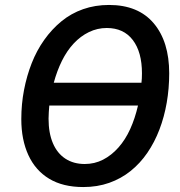

<svg xmlns="http://www.w3.org/2000/svg" viewBox="-20 -745 728 775"><path d="M316 10Q234 10 178.5 -23.5Q123 -57 94.5 -119Q66 -181 66 -264Q66 -325 77 -382Q88 -439 108 -490Q128 -541 158.5 -584Q189 -627 228 -659Q267 -691 315.5 -708Q364 -725 420 -725Q538 -725 600.5 -651Q663 -577 663 -449Q663 -388 653 -330.5Q643 -273 623.5 -222Q604 -171 575 -128.5Q546 -86 507.5 -55Q469 -24 421 -7Q373 10 316 10ZM322 -83Q362 -83 396 -100.5Q430 -118 458 -149.5Q486 -181 505.5 -224Q525 -267 537 -319H179Q178 -307 177 -293Q176 -279 176 -266Q176 -208 193.5 -167Q211 -126 244 -104.5Q277 -83 322 -83ZM551 -411Q552 -419 552.5 -428.5Q553 -438 553 -449Q553 -535 516 -583.5Q479 -632 411 -632Q373 -632 339 -615.5Q305 -599 277.5 -569.5Q250 -540 230 -499.5Q210 -459 197 -411Z"/></svg>

Font: Noto Sans Display Medium
Style: Italic
Weight: 500
Italic angle: -12°
Designer: Monotype Design Team
Foundry: Monotype Imaging Inc.
Version: Version 2.003